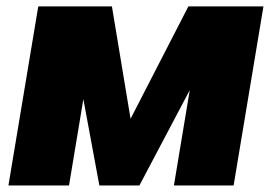

<svg xmlns="http://www.w3.org/2000/svg" viewBox="-20 -565 823 585"><path d="M377.8 -203.1 554 -545.5H782.7L691.8 0H509.9L558.2 -290.5L404.8 0H282.7L234 -262.8L190.3 0H5.7L96.6 -545.5H321Z"/></svg>

Font: Inter UI Black
Style: Italic
Weight: 900
Italic angle: -9.39999°
Designer: Rasmus Andersson
Foundry: rsms
Version: 3.2;8d6f07862